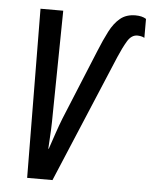

<svg xmlns="http://www.w3.org/2000/svg" viewBox="-52 -765 637 808"><g transform="rotate(5 266.5 -360.5)"><path d="M93 0 87 -714H183L177 -277Q177 -245 175.5 -209Q174 -173 171 -130H173Q183 -160 195.5 -196.5Q208 -233 219 -261L341 -558Q360 -605 379 -642Q398 -679 423.5 -700Q449 -721 488 -721Q516 -721 533 -710V-630Q526 -634 518 -635.5Q510 -637 503 -637Q478 -637 461 -608.5Q444 -580 427 -540L200 0Z"/></g></svg>

Font: Noto Sans ExtraCondensed Medium
Style: Italic
Weight: 500
Width: 2
Italic angle: -12°
Designer: Monotype Design Team
Foundry: Monotype Imaging Inc.
Version: Version 2.013; ttfautohint (v1.8.4.7-5d5b)